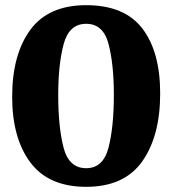

<svg xmlns="http://www.w3.org/2000/svg" viewBox="-20 -700 666 742"><path d="M599 -339Q599 -174 529.5 -76Q460 22 313 22Q168 22 97.5 -72Q27 -166 27 -326Q27 -489 97 -584.5Q167 -680 313 -680Q461 -680 530 -590Q599 -500 599 -339ZM420 -333Q420 -452 399.5 -530Q379 -608 313 -608Q247 -608 226 -529.5Q205 -451 205 -333Q205 -210 225.5 -130Q246 -50 313 -50Q379 -50 399.5 -130Q420 -210 420 -333Z"/></svg>

Font: Sansita
Style: Bold
Weight: 700
Designer: Pablo Cosgaya
Foundry: Omnibus-Type
Version: Version 1.006